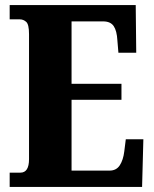

<svg xmlns="http://www.w3.org/2000/svg" viewBox="-20 -734 603 754"><path d="M18 0V-56H60Q94 -56 94 -109V-600Q94 -638 83 -648Q72 -658 58 -658H18V-714H513L515 -527H445L441 -575Q439 -613 426.5 -631.5Q414 -650 385 -650H261V-405H457V-342H261V-64H410Q437 -64 450.5 -85Q464 -106 468 -139L474 -187H543L538 0Z"/></svg>

Font: Noto Serif Thai ExtraCondensed Black
Style: Regular
Weight: 900
Width: 2
Designer: Monotype Design Team
Foundry: Monotype Imaging Inc.
Version: Version 2.002; ttfautohint (v1.8.4.7-5d5b)